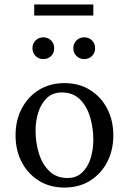

<svg xmlns="http://www.w3.org/2000/svg" viewBox="-20 -834 580 864"><path d="M270 10Q204 10 154.5 -21Q105 -52 77.5 -105Q50 -158 50 -225Q50 -292 77.5 -345Q105 -398 154.5 -429Q204 -460 270 -460Q336 -460 385.5 -429Q435 -398 462.5 -345Q490 -292 490 -225Q490 -158 462.5 -105Q435 -52 385.5 -21Q336 10 270 10ZM284 -33Q324 -33 350 -58Q376 -83 388 -122.5Q400 -162 400 -205Q400 -258 385.5 -307Q371 -356 339.5 -387Q308 -418 258 -418Q217 -418 191 -393Q165 -368 152.5 -329Q140 -290 140 -246Q140 -193 155 -144Q170 -95 202 -64Q234 -33 284 -33ZM175 -568Q154 -568 140 -582Q126 -596 126 -617Q126 -638 140 -652Q154 -666 175 -666Q196 -666 210 -652Q224 -638 224 -617Q224 -596 210 -582Q196 -568 175 -568ZM359 -568Q338 -568 324 -582Q310 -596 310 -617Q310 -638 324 -652Q338 -666 359 -666Q380 -666 394 -652Q408 -638 408 -617Q408 -596 394 -582Q380 -568 359 -568ZM134 -764V-814H400V-764Z"/></svg>

Font: Spectral
Style: Regular
Weight: 400
Designer: Jean-Baptiste Levee
Foundry: Production Type
Version: Version 2.001